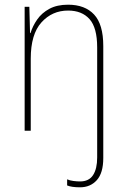

<svg xmlns="http://www.w3.org/2000/svg" viewBox="-20 -557 540 818"><path d="M85 0V-528H105L108 -416H110Q119 -446 138.5 -474Q158 -502 190.5 -519.5Q223 -537 270 -537Q342 -537 381 -495Q420 -453 420 -361V116Q420 180 392.5 210.5Q365 241 321 241Q285 241 266 233V207Q277 212 292.5 214Q308 216 321 216Q359 216 376.5 189Q394 162 394 114V-355Q394 -439 361.5 -475.5Q329 -512 270 -512Q202 -512 156.5 -461.5Q111 -411 111 -307V0Z"/></svg>

Font: Noto Sans Mono ExtraCondensed Thin
Style: Regular
Weight: 100
Width: 2
Designer: Monotype Design Team
Foundry: Monotype Imaging Inc.
Version: Version 2.014; ttfautohint (v1.8.4.7-5d5b)